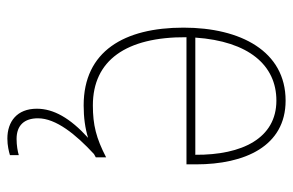

<svg xmlns="http://www.w3.org/2000/svg" viewBox="-157 -421 795 521"><g transform="rotate(90 240.5 -160.5)"><path d="M301 134C301 85 345 31 398 -18C401 -20 404 -21 407 -23V-51C355 -24 319 -15 266 -15C144 -15 80 -105 81 -269H426V-295C426 -427 377 -538 253 -538C119 -538 55 -416 55 -261C55 -100 119 10 266 10C299 10 328 6 354 -2C300 47 275 92 275 137C275 191 310 217 356 217C375 217 391 213 401 210V186C391 189 375 192 357 192C320 192 301 171 301 134ZM253 -513C355 -513 401 -420 400 -293H82C92 -438 157 -513 253 -513Z"/></g></svg>

Font: Noto Sans Gurmukhi SemiCondensed Thin
Style: Regular
Weight: 100
Width: 4
Designer: Jelle Bosma - Monotype Design Team
Foundry: Monotype Imaging Inc.
Version: Version 2.004